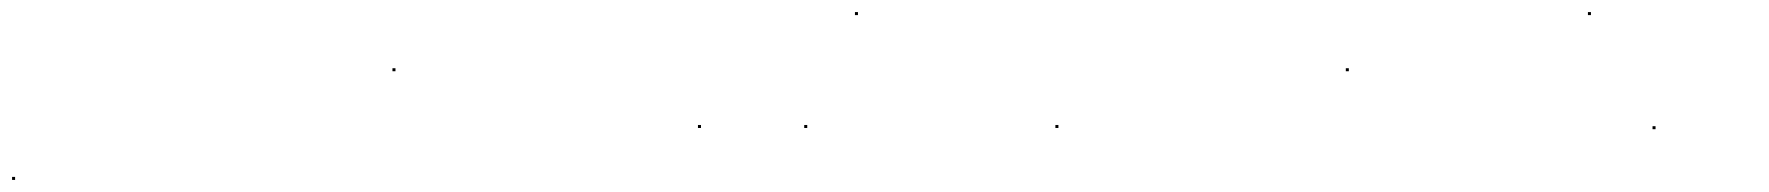

<svg xmlns="http://www.w3.org/2000/svg" viewBox="-21 -287 2930 318"><path d="M-1 11V6H4V11Z M629 -169V-174H634V-169Z M1135 -75V-80H1140V-75ZM1395 -262V-267H1400V-262ZM1311 -75V-80H1316V-75Z M1727 -75V-80H1732V-75Z M2208 -169V-174H2213V-169ZM2609 -262V-267H2614V-262Z M2716 -73V-78H2721V-73Z"/></svg>

Font: FRB American Cursive Just Beginnings
Style: Italic
Weight: 400
Italic angle: -25°
Version: Version 2.0;Modular Font Editor K font №1